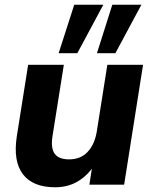

<svg xmlns="http://www.w3.org/2000/svg" viewBox="-20 -781 647 812"><path d="M213 11Q119 11 77 -44Q35 -99 51 -204L99 -507H250L202 -205Q194 -154 211.5 -130.5Q229 -107 272 -107Q321 -107 350.5 -138.5Q380 -170 389 -223L434 -507H585L505 0H358L373 -97H388Q359 -46 315 -17.5Q271 11 213 11ZM390 -556 455 -761H578L468 -556ZM228 -556 294 -761H417L307 -556Z"/></svg>

Font: Mulish ExtraLight ExtraBold
Style: Italic
Weight: 800
Italic angle: -9°
Version: Version 3.603